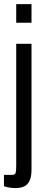

<svg xmlns="http://www.w3.org/2000/svg" viewBox="-30 -744 224 953"><path d="M50.5 -631.3V-723.5H126.4V-631.3ZM46.9 189.6Q39.9 189.6 28.1 188.5Q16.4 187.5 5.6 184.9Q-5.1 182.4 -10.3 179.9V124.1H26.9Q44.4 124.1 47.5 114.8Q50.5 105.5 50.5 78.8V-526.5H126.4V98.6Q126.4 132.8 116.7 153.3Q107.1 173.9 88.8 181.7Q70.4 189.6 46.9 189.6Z"/></svg>

Font: Archivo SemiBold ExtraCondensed
Style: Regular
Weight: 600
Width: 2
Version: Version 2.001